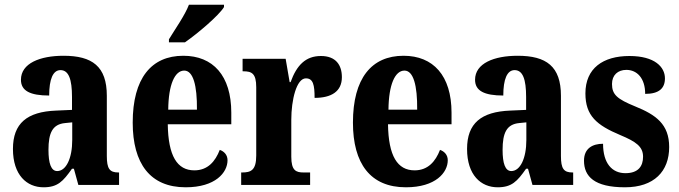

<svg xmlns="http://www.w3.org/2000/svg" viewBox="-20 -786 2887 816"><path d="M165 10C225 10 248 -15 286 -69H294L313 0H486V-53H483C446 -53 434 -69 434 -123V-379C434 -504 372 -549 250 -549C150 -549 69 -517 69 -447C69 -400 108 -380 189 -380C189 -449 205 -488 237 -488C272 -488 286 -449 286 -374V-319L218 -316C95 -311 35 -262 35 -153C35 -42 94 10 165 10ZM223 -59C197 -59 186 -92 186 -149C186 -221 203 -258 257 -263L287 -266V-191C287 -113 261 -59 223 -59Z M698 -619V-606H766C822 -645 911 -721 932 -756V-766H783C766 -721 724 -662 698 -619ZM769 10C896 10 947 -53 947 -105C947 -128 932 -143 914 -149C895 -100 863 -62 806 -62C733 -62 695 -123 693 -258H963V-307C963 -465 885 -549 759 -549C623 -549 544 -453 544 -265C544 -91 618 10 769 10ZM817 -320H695C696 -427 723 -486 763 -486C801 -486 818 -423 817 -320Z M1005 0H1298V-53H1270C1238 -53 1218 -61 1218 -120V-277C1218 -361 1240 -453 1280 -453C1311 -453 1317 -425 1317 -370C1388 -370 1433 -397 1433 -458C1433 -510 1407 -548 1344 -548C1279 -548 1241 -509 1215 -437H1211L1194 -536H1011V-483H1014C1050 -483 1069 -474 1069 -415V-125C1069 -62 1046 -53 1009 -53H1005Z M1705 10C1832 10 1883 -53 1883 -105C1883 -128 1868 -143 1850 -149C1831 -100 1799 -62 1742 -62C1669 -62 1631 -123 1629 -258H1899V-307C1899 -465 1821 -549 1695 -549C1559 -549 1480 -453 1480 -265C1480 -91 1554 10 1705 10ZM1753 -320H1631C1632 -427 1659 -486 1699 -486C1737 -486 1754 -423 1753 -320Z M2095 10C2155 10 2178 -15 2216 -69H2224L2243 0H2416V-53H2413C2376 -53 2364 -69 2364 -123V-379C2364 -504 2302 -549 2180 -549C2080 -549 1999 -517 1999 -447C1999 -400 2038 -380 2119 -380C2119 -449 2135 -488 2167 -488C2202 -488 2216 -449 2216 -374V-319L2148 -316C2025 -311 1965 -262 1965 -153C1965 -42 2024 10 2095 10ZM2153 -59C2127 -59 2116 -92 2116 -149C2116 -221 2133 -258 2187 -263L2217 -266V-191C2217 -113 2191 -59 2153 -59Z M2636 10C2760 10 2824 -58 2824 -161C2824 -258 2768 -298 2679 -334C2603 -365 2581 -384 2581 -429C2581 -467 2606 -489 2642 -489C2687 -489 2722 -454 2722 -387C2780 -387 2806 -410 2806 -453C2806 -501 2763 -548 2655 -548C2543 -548 2468 -496 2468 -389C2468 -294 2516 -254 2616 -212C2683 -184 2713 -163 2713 -120C2713 -80 2693 -50 2638 -50C2581 -50 2543 -92 2543 -175C2499 -175 2462 -156 2462 -103C2462 -36 2506 10 2636 10Z"/></svg>

Font: Noto Serif Tamil ExtraCondensed ExtraBold
Style: Regular
Weight: 800
Width: 2
Designer: Indian Type Foundry, Tom Grace, and the Monotype Design Team
Foundry: Monotype Imaging Inc.
Version: Version 2.004